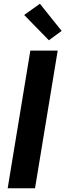

<svg xmlns="http://www.w3.org/2000/svg" viewBox="-20 -1005 349 1025"><path d="M21 0 142 -735H288L167 0ZM241 -790 109 -925 193 -985 309 -840Z"/></svg>

Font: Iosevka Aile Heavy
Style: Italic
Weight: 900
Italic angle: -9°
Designer: Belleve Invis
Foundry: Belleve Invis
Version: Version 31.1.0; ttfautohint (v1.8.4)